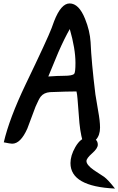

<svg xmlns="http://www.w3.org/2000/svg" viewBox="-20 -814 689 1117"><path d="M471 39Q450 -18 442 -99Q437 -169 431 -239Q429 -265 425 -282Q373 -282 271 -278Q235 -275 217 -252Q207 -240 187 -194Q163 -130 139 -66Q100 22 51 22Q40 22 2 14Q34 -124 129 -323Q257 -589 280 -650Q285 -663 295 -691Q335 -794 385 -794Q439 -794 475 -704Q503 -635 507 -569Q512 -452 535 -265Q537 -248 551 -169Q562 -110 562 -72Q562 -27 538 -1Q519 19 471 39ZM386 -645Q355 -591 319 -509Q290 -439 261 -369Q318 -373 352 -373Q402 -373 412 -385Q419 -394 419 -448Q419 -530 386 -645ZM390 135Q390 91 418 42Q450 -14 491 -14Q549 -14 549 28Q549 49 516 78Q483 107 483 123Q483 145 525 175Q555 195 586 215Q609 232 649 283Q390 271 390 135Z"/></svg>

Font: Wortlaut AH
Style: SemiBold
Weight: 600
Designer: Andreas Höfeld
Foundry: Fontgrube AH
Version: Version 2.59